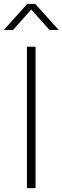

<svg xmlns="http://www.w3.org/2000/svg" viewBox="-60 -968 321 988"><path d="M123 -727.5V0H78.6V-727.5ZM7.3 -814H-39.6V-814.5L80.1 -947.8H121.1L241.7 -814.5V-814H194.8L100.6 -918.9Z"/></svg>

Font: Inter Display ExtraLight
Style: Regular
Weight: 200
Designer: Rasmus Andersson
Foundry: rsms
Version: Version 4.000;git-a52131595